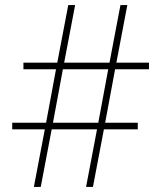

<svg xmlns="http://www.w3.org/2000/svg" viewBox="-20 -734 633 754"><path d="M113 0H140L183 -226H361L318 0H345L388 -226H521V-252H393L432 -462H565V-488H437L480 -714H453L410 -488H232L275 -714H248L205 -488H72V-462H200L161 -252H28V-226H156ZM188 -252 227 -462H405L366 -252Z"/></svg>

Font: Noto Sans Malayalam SemiCondensed Thin
Style: Regular
Weight: 100
Width: 4
Designer: Jelle Bosma - Monotype Design Team
Foundry: Monotype Imaging Inc.
Version: Version 2.104